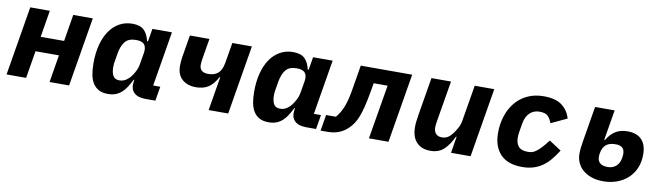

<svg xmlns="http://www.w3.org/2000/svg" viewBox="-34 -964 4867 1412"><g transform="rotate(10 2400.0 -258.0)"><path d="M109 -516H255L222 -316H397L430 -516H576L490 0H344L378 -205H203L169 0H23Z M781 12Q740 12 713 -2.5Q686 -17 669 -43.5Q652 -70 645 -108Q638 -146 638 -193Q638 -268 654 -329.5Q670 -391 700 -435Q730 -479 773.5 -503.5Q817 -528 871 -528Q930 -528 958.5 -499.5Q987 -471 998 -420H1005L1021 -516H1167L1099 -107H1152L1134 0H1059Q1002 0 973.5 -28Q945 -56 953 -110L955 -123H950Q935 -93 919.5 -68.5Q904 -44 884.5 -26Q865 -8 840 2Q815 12 781 12ZM847 -101Q873 -101 894 -114Q915 -127 932 -149Q943 -163 957 -189Q971 -215 976 -247L990 -330Q997 -371 980.5 -393Q964 -415 917 -415Q862 -415 836 -383.5Q810 -352 800 -293L790 -233Q788 -224 787 -212.5Q786 -201 786 -187Q786 -151 799 -126Q812 -101 847 -101Z M1574 -252H1569Q1539 -196 1501.5 -172.5Q1464 -149 1410 -149Q1346 -149 1307 -183.5Q1268 -218 1268 -284Q1268 -302 1269.5 -317.5Q1271 -333 1273 -348L1301 -516H1447L1422 -367Q1419 -349 1418 -338.5Q1417 -328 1417 -316Q1417 -290 1433.5 -275.5Q1450 -261 1482 -261Q1529 -261 1556 -285Q1583 -309 1592 -362L1618 -516H1764L1678 0H1532Z M1981 12Q1940 12 1913 -2.5Q1886 -17 1869 -43.5Q1852 -70 1845 -108Q1838 -146 1838 -193Q1838 -268 1854 -329.5Q1870 -391 1900 -435Q1930 -479 1973.5 -503.5Q2017 -528 2071 -528Q2130 -528 2158.5 -499.5Q2187 -471 2198 -420H2205L2221 -516H2367L2299 -107H2352L2334 0H2259Q2202 0 2173.5 -28Q2145 -56 2153 -110L2155 -123H2150Q2135 -93 2119.5 -68.5Q2104 -44 2084.5 -26Q2065 -8 2040 2Q2015 12 1981 12ZM2047 -101Q2073 -101 2094 -114Q2115 -127 2132 -149Q2143 -163 2157 -189Q2171 -215 2176 -247L2190 -330Q2197 -371 2180.5 -393Q2164 -415 2117 -415Q2062 -415 2036 -383.5Q2010 -352 2000 -293L1990 -233Q1988 -224 1987 -212.5Q1986 -201 1986 -187Q1986 -151 1999 -126Q2012 -101 2047 -101Z M2389 -114H2462Q2478 -133 2491 -154.5Q2504 -176 2514.5 -203.5Q2525 -231 2533 -264.5Q2541 -298 2548 -341L2577 -516H2961L2875 0H2729L2797 -405H2693L2681 -335Q2670 -273 2659 -228Q2648 -183 2635.5 -150.5Q2623 -118 2608 -95.5Q2593 -73 2575 -55Q2545 -25 2507.5 -9.5Q2470 6 2416 6H2369Z M3362 -123H3357Q3328 -60 3289.5 -24Q3251 12 3189 12Q3151 12 3124.5 0Q3098 -12 3081 -32.5Q3064 -53 3056 -80Q3048 -107 3048 -137Q3048 -159 3050.5 -182Q3053 -205 3059 -241L3105 -516H3251L3202 -224Q3200 -210 3197.5 -195Q3195 -180 3195 -161Q3195 -151 3198 -140Q3201 -129 3208 -120Q3215 -111 3226.5 -105.5Q3238 -100 3255 -100Q3281 -100 3300 -112Q3319 -124 3336 -147Q3347 -162 3362.5 -188.5Q3378 -215 3383 -247L3428 -516H3574L3488 0H3342Z M3873 12Q3767 12 3712 -45Q3657 -102 3657 -206Q3657 -272 3676 -330.5Q3695 -389 3731 -433Q3767 -477 3820.5 -502.5Q3874 -528 3943 -528Q4032 -528 4079 -492Q4126 -456 4143 -397L4024 -341Q4013 -373 3994 -392Q3975 -411 3931 -411Q3888 -411 3858.5 -383Q3829 -355 3820 -301L3810 -241Q3808 -232 3807 -219Q3806 -206 3806 -194Q3806 -154 3826.5 -129.5Q3847 -105 3897 -105Q3913 -105 3927 -108.5Q3941 -112 3957.5 -124Q3974 -136 3994.5 -157.5Q4015 -179 4042 -215L4133 -156Q4107 -115 4081 -84Q4055 -53 4024 -31.5Q3993 -10 3956 1Q3919 12 3873 12Z M4479 12Q4429 12 4391 -1.5Q4353 -15 4326.5 -38Q4300 -61 4286.5 -92Q4273 -123 4273 -159Q4273 -175 4275 -196.5Q4277 -218 4284 -259L4327 -516H4473L4435 -290H4441Q4468 -335 4504.5 -358Q4541 -381 4595 -381Q4663 -381 4699.5 -343.5Q4736 -306 4736 -231Q4736 -175 4716.5 -130Q4697 -85 4662.5 -53.5Q4628 -22 4581 -5Q4534 12 4479 12ZM4494 -97Q4529 -97 4554 -117Q4579 -137 4587 -175Q4589 -186 4590 -195.5Q4591 -205 4591 -211Q4591 -243 4574 -257.5Q4557 -272 4525 -272Q4474 -272 4450.5 -249.5Q4427 -227 4421 -191Q4419 -183 4418.5 -176.5Q4418 -170 4418 -159Q4418 -130 4436.5 -113.5Q4455 -97 4494 -97Z"/></g></svg>

Font: IBM Plex Mono
Style: Bold Italic
Weight: 700
Italic angle: -9°
Monospace: yes
Designer: Mike Abbink, Paul van der Laan, Pieter van Rosmalen
Foundry: Bold Monday
Version: Version 2.3